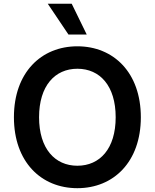

<svg xmlns="http://www.w3.org/2000/svg" viewBox="-20 -981 815 1011"><path d="M721.6 -363.6C721.6 -598.7 578.1 -737.2 387.4 -737.2C196.4 -737.2 53.3 -598.7 53.3 -363.6C53.3 -128.9 196.4 9.9 387.4 9.9C578.1 9.9 721.6 -128.6 721.6 -363.6ZM185.7 -363.6C185.7 -529.1 269.2 -619 387.4 -619C506 -619 589.1 -529.1 589.1 -363.6C589.1 -198.2 506 -108.3 387.4 -108.3C269.2 -108.3 185.7 -198.2 185.7 -363.6ZM231.5 -961.3 340.6 -799H436.8L357.6 -961.3Z"/></svg>

Font: Margiela Sans Semi Bold
Style: Regular
Weight: 600
Designer: Stefan Endress, Andreas Faust
Version: Version 1.100;FEAKit 1.0